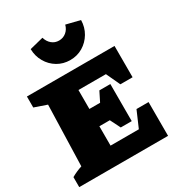

<svg xmlns="http://www.w3.org/2000/svg" viewBox="-213 -1072 1126 1211"><g transform="rotate(-30 349.5 -466.0)"><path d="M567 -246H655V0H8V-73Q45 -94 85 -107L98 -549L8 -580V-660H646V-432H557L510 -533H310V-395H388L423 -465H503V-195H423L386 -269H310V-128H516ZM361 -722Q310 -722 269 -746.5Q228 -771 203.5 -813Q179 -855 178 -907L278 -932Q287 -901 309 -882.5Q331 -864 361 -864Q391 -864 413.5 -882.5Q436 -901 444 -932L545 -907Q544 -855 519 -813Q494 -771 453 -746.5Q412 -722 361 -722Z"/></g></svg>

Font: Piazzolla Black
Style: Regular
Weight: 900
Designer: Juan Pablo del Peral
Foundry: Huerta Tipografica
Version: Version 1.330